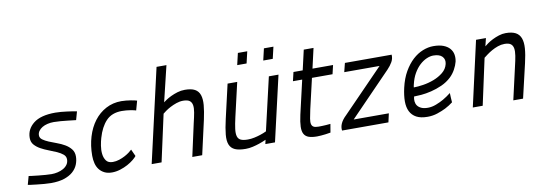

<svg xmlns="http://www.w3.org/2000/svg" viewBox="-56 -1079 4073 1452"><g transform="rotate(-10 1980.0 -353.5)"><path d="M510 -427Q479 -430 449 -434Q423 -437 393.5 -439.5Q364 -442 341 -442Q315 -442 292 -436.5Q269 -431 251.5 -420.5Q234 -410 223.5 -395Q213 -380 213 -362Q213 -342 231.5 -328.5Q250 -315 277.5 -303.5Q305 -292 337 -280.5Q369 -269 396.5 -253Q424 -237 442.5 -214Q461 -191 461 -158Q461 -125 448.5 -94.5Q436 -64 409.5 -41Q383 -18 341.5 -4.5Q300 9 241 9Q218 9 189 6.5Q160 4 133.5 1Q107 -2 87.5 -4.5Q68 -7 65 -8L83 -73Q87 -72 108 -69.5Q129 -67 156.5 -64Q184 -61 212 -59Q240 -57 257 -57Q280 -57 304 -62.5Q328 -68 347.5 -79Q367 -90 379 -107Q391 -124 391 -147Q391 -170 372.5 -185.5Q354 -201 326 -213.5Q298 -226 266 -238Q234 -250 206 -265.5Q178 -281 159.5 -302Q141 -323 141 -355Q141 -422 196.5 -466Q252 -510 365 -510Q385 -510 408 -508Q431 -506 453.5 -503Q476 -500 496 -497Q516 -494 528 -491Z M871 -509Q889 -509 907.5 -507Q926 -505 942.5 -502.5Q959 -500 971.5 -497Q984 -494 990 -492L970 -420Q965 -422 954 -424.5Q943 -427 928 -429.5Q913 -432 895.5 -433.5Q878 -435 862 -435Q785 -435 741 -388.5Q697 -342 674 -261Q667 -238 661.5 -204.5Q656 -171 659.5 -140.5Q663 -110 678.5 -88.5Q694 -67 729 -67Q754 -67 778.5 -75Q803 -83 823.5 -94Q844 -105 859 -116.5Q874 -128 881 -135L905 -82Q897 -71 877.5 -55Q858 -39 831.5 -24.5Q805 -10 773 0Q741 10 710 10Q676 10 652 -2Q628 -14 612.5 -34Q597 -54 590 -81.5Q583 -109 583 -140Q583 -218 603.5 -285.5Q624 -353 661.5 -402.5Q699 -452 752.5 -480.5Q806 -509 871 -509Z M1015 0 1179 -718H1255L1189 -444Q1195 -449 1211.5 -460Q1228 -471 1251 -482Q1274 -493 1301.5 -501.5Q1329 -510 1359 -510Q1408 -510 1435.5 -495Q1463 -480 1473.5 -449Q1484 -418 1480 -371.5Q1476 -325 1462 -261L1403 0H1327L1382 -250Q1393 -295 1399 -329Q1405 -363 1401 -385.5Q1397 -408 1381 -419.5Q1365 -431 1332 -431Q1306 -431 1280 -422Q1254 -413 1232 -401.5Q1210 -390 1193.5 -378Q1177 -366 1170 -360L1091 0Z M2077 -500 1962 0H1888L1895 -32Q1869 -20 1842 -11Q1819 -3 1791 3.5Q1763 10 1737 10Q1684 10 1654.5 -3Q1625 -16 1613 -45Q1601 -74 1605.5 -122Q1610 -170 1626 -239L1686 -500H1760L1700 -240Q1688 -188 1683.5 -153Q1679 -118 1685 -96.5Q1691 -75 1710 -66Q1729 -57 1764 -57Q1789 -57 1814.5 -62.5Q1840 -68 1861 -75Q1886 -83 1909 -94L2003 -500ZM1803 -715H1875L1854 -625H1782ZM2003 -715H2076L2055 -625H1982Z M2322 -432 2268 -199Q2259 -158 2254.5 -131Q2250 -104 2254 -88.5Q2258 -73 2270.5 -66.5Q2283 -60 2308 -60Q2319 -60 2334.5 -60.5Q2350 -61 2364 -62Q2381 -63 2399 -65L2388 0Q2368 3 2349 6Q2332 8 2314.5 9.5Q2297 11 2284 11Q2245 11 2220.5 2.5Q2196 -6 2184.5 -26.5Q2173 -47 2174 -82.5Q2175 -118 2187 -172L2247 -432H2176L2192 -500H2263L2298 -653H2373L2338 -500H2496L2480 -432Z M2587 -500H2946Q2948 -470 2933.5 -444.5Q2919 -419 2895 -394L2578 -67H2848L2833 0H2477Q2469 -54 2527 -109L2841 -432H2570Z M3147 -57Q3178 -57 3210.5 -69.5Q3243 -82 3269 -97Q3300 -115 3329 -138Q3330 -120 3330.5 -102.5Q3331 -85 3333 -66Q3306 -45 3273 -28Q3245 -14 3209 -2Q3173 10 3133 10Q3080 10 3047.5 -7.5Q3015 -25 2999 -57Q2983 -89 2983 -134.5Q2983 -180 2996 -237Q3012 -307 3041.5 -358Q3071 -409 3107.5 -442.5Q3144 -476 3185.5 -492.5Q3227 -509 3267 -509Q3313 -509 3344 -497Q3375 -485 3392.5 -464.5Q3410 -444 3414.5 -418Q3419 -392 3413 -364Q3406 -336 3389.5 -306Q3373 -276 3349 -253Q3316 -222 3274.5 -203.5Q3233 -185 3191.5 -175Q3150 -165 3114.5 -162Q3079 -159 3058 -159Q3053 -140 3055 -121.5Q3057 -103 3067 -89Q3077 -75 3096.5 -66Q3116 -57 3147 -57ZM3068 -227Q3098 -227 3140.5 -233.5Q3183 -240 3223.5 -255.5Q3264 -271 3295.5 -296.5Q3327 -322 3336 -360Q3344 -394 3323 -416.5Q3302 -439 3254 -439Q3230 -439 3202.5 -427Q3175 -415 3149.5 -391.5Q3124 -368 3103.5 -332.5Q3083 -297 3072 -249Q3070 -244 3069.5 -238Q3069 -232 3068 -227Z M3481 0 3594 -500H3670L3655 -439Q3663 -446 3680.5 -458.5Q3698 -471 3721 -482.5Q3744 -494 3770.5 -502.5Q3797 -511 3823 -511Q3871 -511 3899 -496Q3927 -481 3938.5 -450Q3950 -419 3946.5 -372Q3943 -325 3928 -261L3867 0H3792L3849 -250Q3860 -295 3865.5 -329.5Q3871 -364 3867 -386.5Q3863 -409 3847.5 -420.5Q3832 -432 3800 -432Q3774 -432 3748.5 -423Q3723 -414 3701 -401.5Q3679 -389 3661.5 -376Q3644 -363 3634 -355L3557 0Z"/></g></svg>

Font: Panefresco 400wt
Style: Italic
Weight: 400
Foundry: Campivisivi & Chank Co
Version: Version 1.001